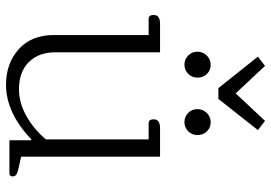

<svg xmlns="http://www.w3.org/2000/svg" viewBox="-148 -720 879 622"><g transform="rotate(90 291.0 -408.5)"><path d="M163 -805 193 -828 282 -733 371 -828 401 -805 300 -677H265ZM147 -609Q147 -627 159.5 -639.5Q172 -652 189 -652Q207 -652 219 -640Q231 -628 231 -609Q231 -591 218.5 -579Q206 -567 189 -567Q172 -567 159.5 -579Q147 -591 147 -609ZM333 -609Q333 -627 345.5 -639.5Q358 -652 375 -652Q393 -652 405 -640Q417 -628 417 -609Q417 -591 404.5 -579Q392 -567 375 -567Q358 -567 345.5 -579Q333 -591 333 -609ZM93 -144V-451H41Q28 -451 28 -467Q28 -488 56 -488H149V-148Q149 -95 180.5 -63Q212 -31 269 -31Q312 -31 354.5 -54.5Q397 -78 431 -118V-451H379Q366 -451 366 -467Q366 -488 394 -488H487V-38L527 -29Q540 -26 545.5 -22Q551 -18 551 -10Q551 0 541 0H434V-71H431Q345 11 254 11Q185 11 139 -30Q93 -71 93 -144Z"/></g></svg>

Font: Maitree Light
Style: Regular
Weight: 300
Designer: CadsonDemak Team
Foundry: CadsonDemak
Version: Version 1.001